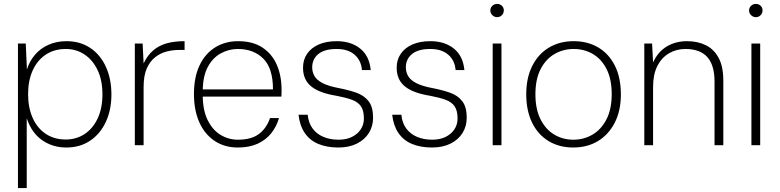

<svg xmlns="http://www.w3.org/2000/svg" viewBox="-20 -744 3995 984"><path d="M72 220V-521H112L118 -388Q131 -430 159 -463Q187 -496 228.5 -514.5Q270 -533 321 -533Q391 -533 443 -498Q495 -463 523 -401Q551 -339 551 -260Q551 -181 522.5 -119.5Q494 -58 442 -23Q390 12 320 12Q250 12 196 -25.5Q142 -63 117 -138V220ZM317 -29Q371 -29 413.5 -57Q456 -85 480.5 -137Q505 -189 505 -261Q505 -332 480.5 -384Q456 -436 413.5 -464.5Q371 -493 317 -493Q258 -493 214.5 -464Q171 -435 147.5 -383Q124 -331 124 -261Q124 -192 147.5 -139.5Q171 -87 214.5 -58Q258 -29 317 -29Z M671 0V-521H711L716 -419Q736 -461 765.5 -486Q795 -511 834.5 -522Q874 -533 926 -533V-488H895Q867 -488 836 -480.5Q805 -473 777.5 -452.5Q750 -432 733 -395Q716 -358 716 -298V0Z M1199 12Q1130 12 1079 -22.5Q1028 -57 1001 -118.5Q974 -180 974 -262Q974 -348 1002.5 -408.5Q1031 -469 1082.5 -501Q1134 -533 1200 -533Q1276 -533 1325.5 -500Q1375 -467 1399 -411Q1423 -355 1423 -284Q1423 -276 1423 -268Q1423 -260 1422 -249H1005V-286H1379Q1379 -394 1329.5 -443.5Q1280 -493 1199 -493Q1153 -493 1111.5 -470.5Q1070 -448 1044.5 -400Q1019 -352 1019 -274V-257Q1019 -180 1044 -129Q1069 -78 1110 -53Q1151 -28 1199 -28Q1267 -28 1306 -56.5Q1345 -85 1364 -139H1410Q1397 -95 1370 -61Q1343 -27 1300.5 -7.5Q1258 12 1199 12Z M1714 12Q1655 12 1611 -6.5Q1567 -25 1541.5 -63Q1516 -101 1510 -156H1557Q1561 -114 1582 -85.5Q1603 -57 1637.5 -42.5Q1672 -28 1715 -28Q1755 -28 1784 -42.5Q1813 -57 1829 -81.5Q1845 -106 1845 -136Q1845 -177 1830 -199Q1815 -221 1784 -232.5Q1753 -244 1705 -253Q1662 -260 1630 -271.5Q1598 -283 1576.5 -300Q1555 -317 1544 -341Q1533 -365 1533 -397Q1533 -438 1554 -468.5Q1575 -499 1613.5 -516Q1652 -533 1706 -533Q1778 -533 1825.5 -495.5Q1873 -458 1880 -385H1835Q1831 -434 1797.5 -463.5Q1764 -493 1705 -493Q1643 -493 1611.5 -467Q1580 -441 1580 -399Q1580 -375 1591.5 -354.5Q1603 -334 1632.5 -318.5Q1662 -303 1714 -293Q1766 -283 1806 -269Q1846 -255 1869 -225.5Q1892 -196 1892 -141Q1892 -97 1870.5 -62.5Q1849 -28 1809 -8Q1769 12 1714 12Z M2194 12Q2135 12 2091 -6.5Q2047 -25 2021.5 -63Q1996 -101 1990 -156H2037Q2041 -114 2062 -85.5Q2083 -57 2117.5 -42.5Q2152 -28 2195 -28Q2235 -28 2264 -42.5Q2293 -57 2309 -81.5Q2325 -106 2325 -136Q2325 -177 2310 -199Q2295 -221 2264 -232.5Q2233 -244 2185 -253Q2142 -260 2110 -271.5Q2078 -283 2056.5 -300Q2035 -317 2024 -341Q2013 -365 2013 -397Q2013 -438 2034 -468.5Q2055 -499 2093.5 -516Q2132 -533 2186 -533Q2258 -533 2305.5 -495.5Q2353 -458 2360 -385H2315Q2311 -434 2277.5 -463.5Q2244 -493 2185 -493Q2123 -493 2091.5 -467Q2060 -441 2060 -399Q2060 -375 2071.5 -354.5Q2083 -334 2112.5 -318.5Q2142 -303 2194 -293Q2246 -283 2286 -269Q2326 -255 2349 -225.5Q2372 -196 2372 -141Q2372 -97 2350.5 -62.5Q2329 -28 2289 -8Q2249 12 2194 12Z M2505 0V-521H2550V0ZM2528 -656Q2514 -656 2503.5 -666Q2493 -676 2493 -690Q2493 -705 2503.5 -714.5Q2514 -724 2528 -724Q2542 -724 2552 -714.5Q2562 -705 2562 -691Q2562 -676 2552 -666Q2542 -656 2528 -656Z M2918 12Q2846 12 2791.5 -21Q2737 -54 2707 -115.5Q2677 -177 2677 -261Q2677 -345 2708 -406.5Q2739 -468 2794 -500.5Q2849 -533 2920 -533Q2992 -533 3046.5 -500.5Q3101 -468 3131.5 -407Q3162 -346 3162 -260Q3162 -176 3130.5 -115Q3099 -54 3044.5 -21Q2990 12 2918 12ZM2918 -28Q2972 -28 3016.5 -54Q3061 -80 3088 -132Q3115 -184 3115 -261Q3115 -339 3088.5 -390.5Q3062 -442 3018 -467.5Q2974 -493 2920 -493Q2867 -493 2822.5 -467.5Q2778 -442 2751 -390.5Q2724 -339 2724 -261Q2724 -184 2750.5 -132Q2777 -80 2821 -54Q2865 -28 2918 -28Z M3282 0V-521H3322L3327 -424Q3352 -479 3397.5 -506Q3443 -533 3501 -533Q3556 -533 3598 -512Q3640 -491 3663.5 -446.5Q3687 -402 3687 -331V0H3642V-325Q3642 -411 3604.5 -452Q3567 -493 3493 -493Q3446 -493 3408 -470.5Q3370 -448 3348.5 -405Q3327 -362 3327 -298V0Z M3831 0V-521H3876V0ZM3854 -656Q3840 -656 3829.5 -666Q3819 -676 3819 -690Q3819 -705 3829.5 -714.5Q3840 -724 3854 -724Q3868 -724 3878 -714.5Q3888 -705 3888 -691Q3888 -676 3878 -666Q3868 -656 3854 -656Z"/></svg>

Font: DM Sans 10pt ExtraLight
Style: Regular
Weight: 250
Version: Version 4.004;gftools[0.9.30]